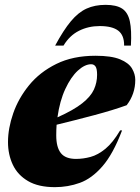

<svg xmlns="http://www.w3.org/2000/svg" viewBox="-20 -757 578 792"><path d="M483.5 -219Q446.5 -121.5 402.5 -71Q358.5 -20.5 309.5 -2.8Q260.5 15 206.5 15Q138.5 15 95.8 -10Q53 -35 33 -77.2Q13 -119.5 13 -171Q13 -227.5 34.5 -289.5Q56 -351.5 100 -405.5Q144 -459.5 212.2 -493.2Q280.5 -527 374 -527Q440 -527 475.5 -512.2Q511 -497.5 524.5 -474.5Q538 -451.5 538 -427.5Q538 -369 502.5 -323Q447.5 -303 368.8 -282Q290 -261 213.5 -242.5Q212 -221 212 -198.5Q212 -149.5 231 -125.5Q250 -101.5 293.5 -101.5Q323.5 -101.5 353.8 -109.8Q384 -118 414.8 -143.2Q445.5 -168.5 475.5 -219ZM356 -492Q330 -492 301.2 -465.8Q272.5 -439.5 249.5 -390.2Q226.5 -341 217 -273Q284 -303 319.2 -331Q354.5 -359 367.5 -387.8Q380.5 -416.5 380.5 -448.5Q380.5 -473.5 374 -482.8Q367.5 -492 356 -492ZM391.5 -649.5Q344.5 -649.5 305.8 -630Q267 -610.5 242 -569H207.5Q242 -633 272.5 -669.5Q303 -706 337 -721.5Q371 -737 415.5 -737Q460 -737 483.8 -721.5Q507.5 -706 515.5 -669.5Q523.5 -633 520 -569H492Q492.5 -611.5 467.8 -630.5Q443 -649.5 391.5 -649.5Z"/></svg>

Font: Newsreader 72pt ExtraBold
Style: Italic
Weight: 800
Italic angle: -17°
Designer: Hugues Gentile
Foundry: Production Type
Version: Version 1.003; ttfautohint (v1.8.3)